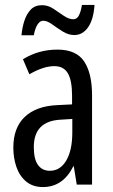

<svg xmlns="http://www.w3.org/2000/svg" viewBox="-20 -748 456 778"><path d="M213 -547Q289 -547 321 -499Q353 -451 353 -362V0H291L279 -74H277Q235 10 154 10Q113 10 86 -12.5Q59 -35 46.5 -71.5Q34 -108 34 -150Q34 -230 80 -274Q126 -318 211 -322L272 -325V-360Q272 -422 255 -451Q238 -480 200 -480Q156 -480 99 -447L73 -508Q136 -547 213 -547ZM225 -263Q117 -257 117 -152Q117 -103 134 -79.5Q151 -56 182 -56Q224 -56 248.5 -97.5Q273 -139 273 -212V-266ZM67 -605Q70 -637 79 -664.5Q88 -692 105 -709.5Q122 -727 150 -727Q175 -727 196.5 -712.5Q218 -698 238.5 -684Q259 -670 277 -670Q292 -670 300 -686Q308 -702 312 -728H363Q359 -669 337 -637.5Q315 -606 281 -606Q257 -606 234 -620.5Q211 -635 191 -649.5Q171 -664 155 -664Q142 -664 132 -648.5Q122 -633 117 -605Z"/></svg>

Font: Noto Sans Sinhala UI ExtraCondensed
Style: Regular
Weight: 400
Width: 2
Designer: Jelle Bosma - Monotype Design Team
Foundry: Monotype Imaging Inc.
Version: Version 2.006; ttfautohint (v1.8.4.7-5d5b)